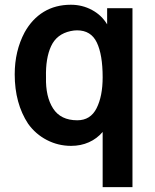

<svg xmlns="http://www.w3.org/2000/svg" viewBox="-20 -597 648 805"><path d="M535.4 -562.5V187.5H410.4V-43.8Q386.5 -15.6 352.6 -0.5Q318.8 14.6 278.1 14.6Q224 14.6 176.6 -9.9Q129.2 -34.4 97.9 -78.1Q41.7 -163.5 41.7 -285.4Q41.7 -383.3 83.3 -461.5Q114.6 -517.7 163.5 -547.4Q212.5 -577.1 277.1 -577.1Q325 -577.1 365.6 -555.2Q406.3 -533.3 429.2 -494.8V-562.5ZM410.4 -272.9Q410.4 -367.7 385.9 -418.8Q361.5 -469.8 303.1 -469.8Q290.6 -469.8 276 -466.7Q217.7 -454.2 194.3 -403.6Q170.8 -353.1 172.9 -272.9Q170.8 -191.7 202.6 -142.2Q234.4 -92.7 304.2 -92.7Q359.4 -92.7 384.9 -143.2Q410.4 -193.8 410.4 -272.9Z"/></svg>

Font: Vladivostok Bold
Style: Regular
Weight: 700
Width: 4
Designer: Michael Sharanda
Foundry: Michael Sharanda
Version: Version 1.005